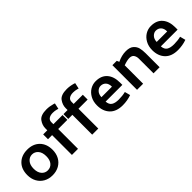

<svg xmlns="http://www.w3.org/2000/svg" viewBox="155 -1662 2645 2645"><g transform="rotate(-45 1477.5 -339.5)"><path d="M531.2 -238.8Q531.2 -352.5 464.4 -420Q397.5 -487.5 285 -487.5Q172.5 -487.5 105 -420.6Q37.5 -353.8 37.5 -237.5Q37.5 -165 68.1 -108.8Q98.8 -52.5 154.4 -20.6Q210 11.2 283.8 11.2Q357.5 11.2 413.8 -20.6Q470 -52.5 500.6 -108.8Q531.2 -165 531.2 -238.8ZM407.5 -237.5Q407.5 -163.8 373.1 -123.8Q338.8 -83.8 283.8 -83.8Q231.2 -83.8 196.2 -124.4Q161.2 -165 161.2 -237.5Q161.2 -311.2 196.9 -352.5Q232.5 -393.8 283.8 -393.8Q336.2 -393.8 371.9 -353.1Q407.5 -312.5 407.5 -237.5Z M588.8 -480V-386.2H668.8V0H787.5V-386.2H966.2V-480H787.5V-521.2Q787.5 -557.5 815.6 -577.5Q843.8 -597.5 892.5 -597.5Q930 -597.5 966.2 -587.5L986.2 -581.2L1005 -667.5L987.5 -673.8Q922.5 -692.5 865 -692.5Q750 -692.5 709.4 -636.2Q668.8 -580 668.8 -517.5V-480Z M983.8 -480V-386.2H1063.8V0H1182.5V-386.2H1361.2V-480H1182.5V-521.2Q1182.5 -557.5 1210.6 -577.5Q1238.8 -597.5 1287.5 -597.5Q1325 -597.5 1361.2 -587.5L1381.2 -581.2L1400 -667.5L1382.5 -673.8Q1317.5 -692.5 1260 -692.5Q1145 -692.5 1104.4 -636.2Q1063.8 -580 1063.8 -517.5V-480Z M1395 -237.5Q1395 -125 1460 -56.2Q1525 12.5 1648.8 12.5Q1737.5 12.5 1818.8 -16.2L1797.5 -97.5Q1737.5 -82.5 1665 -82.5Q1596.2 -82.5 1558.8 -106.2Q1521.2 -130 1516.2 -191.2H1842.5V-237.5Q1842.5 -353.8 1784.4 -420.6Q1726.2 -487.5 1617.5 -487.5Q1558.8 -487.5 1508.1 -456.9Q1457.5 -426.2 1426.2 -369.4Q1395 -312.5 1395 -237.5ZM1723.8 -275H1518.8Q1521.2 -331.2 1551.9 -362.5Q1582.5 -393.8 1620 -393.8Q1666.2 -393.8 1695 -363.1Q1723.8 -332.5 1723.8 -275Z M1937.5 -480V0H2056.2V-358.8Q2128.8 -385 2172.5 -385Q2221.2 -385 2240 -355Q2258.8 -325 2258.8 -287.5V0H2377.5V-272.5Q2377.5 -328.8 2366.9 -373.8Q2356.2 -418.8 2318.1 -452.5Q2280 -486.2 2203.8 -486.2Q2122.5 -486.2 2037.5 -445L2022.5 -480Z M2471.2 -237.5Q2471.2 -125 2536.2 -56.2Q2601.2 12.5 2725 12.5Q2813.8 12.5 2895 -16.2L2873.8 -97.5Q2813.8 -82.5 2741.2 -82.5Q2672.5 -82.5 2635 -106.2Q2597.5 -130 2592.5 -191.2H2918.8V-237.5Q2918.8 -353.8 2860.6 -420.6Q2802.5 -487.5 2693.8 -487.5Q2635 -487.5 2584.4 -456.9Q2533.8 -426.2 2502.5 -369.4Q2471.2 -312.5 2471.2 -237.5ZM2800 -275H2595Q2597.5 -331.2 2628.1 -362.5Q2658.8 -393.8 2696.2 -393.8Q2742.5 -393.8 2771.2 -363.1Q2800 -332.5 2800 -275Z"/></g></svg>

Font: Cambay
Style: Bold
Weight: 700
Designer: Pooja Saxena
Foundry: Pooja Saxena
Version: Version 1.096;PS 001.096;hotconv 1.0.70;makeotf.lib2.5.58329